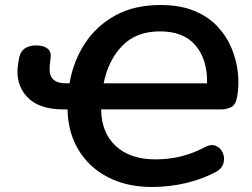

<svg xmlns="http://www.w3.org/2000/svg" viewBox="-20 -735 1003 765"><path d="M585 10Q486 10 411 -28.5Q336 -67 293.5 -136.5Q251 -206 249 -299H234Q133 -299 86.5 -350.5Q40 -402 52 -480L57 -508Q68 -554 125 -554Q154 -554 170 -541Q186 -528 181 -500Q180 -493 179.5 -486Q179 -479 178 -471Q175 -436 191 -419.5Q207 -403 245 -403H257Q272 -491 318 -561.5Q364 -632 439.5 -673.5Q515 -715 620 -715Q698 -715 754.5 -691.5Q811 -668 847.5 -628.5Q884 -589 903.5 -541Q923 -493 928 -443.5Q933 -394 925 -350Q919 -316 900 -307.5Q881 -299 861 -299H383Q384 -206 441.5 -153Q499 -100 599 -100Q655 -100 703.5 -112.5Q752 -125 795 -148Q821 -162 840 -154Q859 -146 867.5 -126.5Q876 -107 870.5 -85.5Q865 -64 842 -51Q789 -22 722.5 -6Q656 10 585 10ZM618 -610Q522 -610 466.5 -552Q411 -494 393 -403H805Q807 -497 759.5 -553.5Q712 -610 618 -610Z"/></svg>

Font: Nunito
Style: Bold Italic
Weight: 700
Italic angle: -9°
Designer: Vernon Adams
Foundry: Vernon Adams
Version: Version 3.601; ttfautohint (v1.8.2.53-6de2)